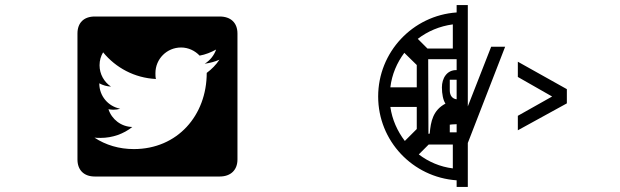

<svg xmlns="http://www.w3.org/2000/svg" viewBox="-20 -769 2440 756"><path d="M507 -182C449 -182 396 -198 352 -227C360 -226 368 -226 376 -226C423 -226 467 -242 501 -269C457 -270 420 -299 407 -339C413 -338 419 -337 426 -337C435 -337 444 -338 453 -341C406 -350 371 -391 371 -440V-441C385 -433 401 -429 417 -428C390 -446 372 -477 372 -512C372 -531 377 -548 386 -563C436 -502 510 -462 594 -458C592 -465 592 -473 592 -481C592 -537 637 -582 693 -582C722 -582 748 -569 766 -550C789 -554 811 -563 831 -574C823 -551 807 -531 786 -518C807 -521 826 -526 844 -534C831 -514 813 -496 794 -482C794 -315 679 -182 507 -182ZM915 -637C915 -679 889 -704 845 -704H353C310 -704 285 -679 285 -637V-141C285 -100 310 -74 353 -74H845C889 -74 915 -100 915 -141Z M1574 -214C1545 -252 1524 -298 1517 -348H1621V-261ZM1763 -200V-106C1713 -112 1667 -132 1629 -161L1668 -200ZM1517 -425C1523 -476 1543 -522 1572 -561L1621 -513V-425ZM1666 -536H1778V-493C1739 -494 1720 -460 1720 -425C1720 -399 1725 -374 1734 -361C1685 -335 1676 -291 1672 -243L1667 -242ZM1751 -455H1778V-378C1761 -380 1751 -393 1751 -413ZM1751 -278C1751 -278 1763 -280 1778 -280V-248H1751ZM1625 -616C1664 -646 1711 -666 1763 -673V-578H1663ZM1469 -389C1469 -214 1605 -71 1778 -59V-33H1822V-206L1969 -585H1914L1822 -350V-749H1778V-720C1605 -708 1469 -564 1469 -389ZM2212 -362V-418L2019 -526V-466L2154 -389L2019 -313V-256Z"/></svg>

Font: CryptoKit_GRILLE 1.4
Style: Regular
Weight: 400
Monospace: yes
Designer: Oceane Juvin
Foundry: http://www.head-geneve.ch
Version: Version 1.004